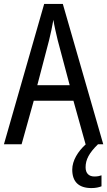

<svg xmlns="http://www.w3.org/2000/svg" viewBox="-20 -735 547 978"><path d="M416 0H417C377 36 348 83 348 129C348 190 380 223 446 223C468 223 484 219 497 214V158C489 161 478 164 461 164C433 164 416 148 416 117C416 78 434 44 479 0H506L300 -715H205L0 0H90L152 -222H354ZM274 -530 335 -301H170L230 -530C238 -562 246 -600 252 -634C256 -605 267 -560 274 -530Z"/></svg>

Font: Noto Sans Georgian Condensed
Style: Regular
Weight: 400
Width: 3
Designer: Monotype Design Team, Akaki Razmadze
Foundry: Google LLC
Version: Version 2.005